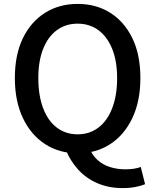

<svg xmlns="http://www.w3.org/2000/svg" viewBox="-20 -770 794 982"><path d="M377 14Q283 14 210.5 -33Q138 -80 97 -166.5Q56 -253 56 -371Q56 -490 97 -574.5Q138 -659 210.5 -704.5Q283 -750 377 -750Q472 -750 544 -704.5Q616 -659 657 -574.5Q698 -490 698 -371Q698 -253 657 -166.5Q616 -80 544 -33Q472 14 377 14ZM377 -83Q438 -83 483.5 -117.5Q529 -152 554 -217Q579 -282 579 -371Q579 -457 554 -519.5Q529 -582 483.5 -615.5Q438 -649 377 -649Q316 -649 270.5 -615.5Q225 -582 200.5 -519.5Q176 -457 176 -371Q176 -282 200.5 -217Q225 -152 270.5 -117.5Q316 -83 377 -83ZM608 192Q535 192 477 166.5Q419 141 379 96.5Q339 52 317 -3L437 -14Q451 23 478.5 48Q506 73 543 84.5Q580 96 621 96Q645 96 664.5 93Q684 90 700 84L722 172Q704 180 674 186Q644 192 608 192Z"/></svg>

Font: Noto Sans SC Medium
Style: Regular
Weight: 500
Designer: Ryoko NISHIZUKA  (kana, bopomofo & ideographs); Paul D. Hunt (Latin, Greek & Cyrillic); Sandoll Communications , Soo-you
Foundry: Adobe
Version: Version 2.004-H2;hotconv 1.0.118;makeotfexe 2.5.65603